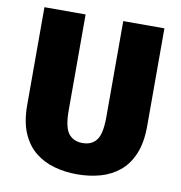

<svg xmlns="http://www.w3.org/2000/svg" viewBox="-80 -774 810 859"><g transform="rotate(10 325.0 -344.5)"><path d="M326 11Q271.5 11 222.5 -2.5Q173.5 -16 135.2 -46.8Q97 -77.5 75 -129Q53 -180.5 53 -256V-700H240V-264Q240 -188.5 262 -159.8Q284 -131 326 -131Q368 -131 389.5 -159.8Q411 -188.5 411 -264V-700H598V-256Q598 -180.5 576.2 -129Q554.5 -77.5 516.8 -46.8Q479 -16 430 -2.5Q381 11 326 11Z"/></g></svg>

Font: Trispace ExtraBold
Style: Regular
Weight: 800
Designer: Tyler Finck
Foundry: Etcetera Type Company
Version: Version 1.210; ttfautohint (v1.8.3)